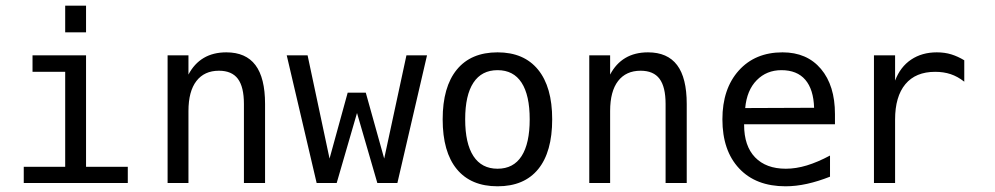

<svg xmlns="http://www.w3.org/2000/svg" viewBox="-20 -651 3540 683"><path d="M95.7 -454.1H286.1V-57.6H434.6V0H64.5V-57.6H211.9V-395.5H95.7ZM211.9 -630.9H286.1V-536.1H211.9Z M922.9 -281.2V0H847.7V-281.2Q847.7 -341.8 826.2 -370.6Q804.7 -399.4 758.8 -399.4Q707 -399.4 678.7 -362.8Q650.4 -326.2 650.4 -255.9V0H576.2V-454.1H650.4V-385.7Q670.9 -424.8 704.6 -444.8Q738.3 -464.8 785.2 -464.8Q854.5 -464.8 888.7 -419.4Q922.9 -374 922.9 -281.2Z M1000 -454.1H1074.2L1152.3 -86.9L1216.8 -321.3H1281.2L1346.7 -86.9L1425.8 -454.1H1499L1393.6 0H1322.3L1250 -249L1177.7 0H1106.4Z M1750 -401.4Q1693.4 -401.4 1664.1 -356.9Q1634.8 -312.5 1634.8 -226.6Q1634.8 -140.6 1664.1 -95.7Q1693.4 -50.8 1750 -50.8Q1806.6 -50.8 1835.4 -95.7Q1864.3 -140.6 1864.3 -226.6Q1864.3 -312.5 1835.4 -356.9Q1806.6 -401.4 1750 -401.4ZM1750 -464.8Q1843.8 -464.8 1894 -403.3Q1944.3 -341.8 1944.3 -226.6Q1944.3 -110.4 1894.5 -49.3Q1844.7 11.7 1750 11.7Q1655.3 11.7 1605 -49.3Q1554.7 -110.4 1554.7 -226.6Q1554.7 -341.8 1605 -403.3Q1655.3 -464.8 1750 -464.8Z M2422.9 -281.2V0H2347.7V-281.2Q2347.7 -341.8 2326.2 -370.6Q2304.7 -399.4 2258.8 -399.4Q2207 -399.4 2178.7 -362.8Q2150.4 -326.2 2150.4 -255.9V0H2076.2V-454.1H2150.4V-385.7Q2170.9 -424.8 2204.6 -444.8Q2238.3 -464.8 2285.2 -464.8Q2354.5 -464.8 2388.7 -419.4Q2422.9 -374 2422.9 -281.2Z M2950.2 -245.1V-209H2627V-207Q2627 -131.8 2666 -91.3Q2705.1 -50.8 2775.4 -50.8Q2811.5 -50.8 2850.1 -62.5Q2888.7 -74.2 2932.6 -97.7V-22.5Q2890.6 -5.9 2851.1 2.9Q2811.5 11.7 2774.4 11.7Q2668.9 11.7 2609.4 -51.8Q2549.8 -115.2 2549.8 -226.6Q2549.8 -335 2607.9 -399.9Q2666 -464.8 2763.7 -464.8Q2850.6 -464.8 2900.4 -405.8Q2950.2 -346.7 2950.2 -245.1ZM2876 -267.6Q2874 -333 2844.7 -367.2Q2815.4 -401.4 2759.8 -401.4Q2707 -401.4 2671.9 -365.7Q2636.7 -330.1 2630.9 -266.6Z M3410.2 -360.4Q3386.7 -378.9 3361.8 -387.2Q3336.9 -395.5 3306.6 -395.5Q3237.3 -395.5 3200.7 -351.6Q3164.1 -307.6 3164.1 -225.6V0H3088.9V-454.1H3164.1V-364.3Q3182.6 -413.1 3221.2 -439Q3259.8 -464.8 3312.5 -464.8Q3340.8 -464.8 3364.3 -457.5Q3387.7 -450.2 3410.2 -436.5Z"/></svg>

Font: BabelStone Pseudographica
Style: Regular
Weight: 400
Designer: Andrew West
Foundry: BabelStone
Version: Version 16.0.0